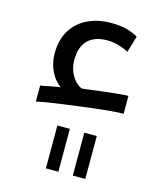

<svg xmlns="http://www.w3.org/2000/svg" viewBox="-105 -485 701 841"><g transform="rotate(15 245.0 -64.5)"><path d="M64.9 -64Q85.4 -66.4 97.2 -69.8L153.8 -80.1Q126 -98.6 107.9 -135.7Q89.8 -172.9 89.8 -216.8Q89.8 -277.3 115.5 -320.3Q141.1 -363.3 188.2 -386.2Q235.4 -409.2 296.9 -409.2Q368.7 -409.2 418 -379.9L396 -305.2Q346.7 -331.1 298.8 -331.1Q240.7 -331.1 210.4 -300.3Q180.2 -269.5 180.2 -210.9Q180.2 -173.3 197.5 -142.6Q214.8 -111.8 243.2 -98.1L265.1 -100.6Q416.5 -120.1 450.2 -120.1V-39.1Q401.4 -39.1 257.8 -20.5Q114.3 -2 64.9 8.8ZM305.2 85.9H361.8V280.3H305.2ZM183.1 85.9H239.7V280.3H183.1Z"/></g></svg>

Font: Droid Arabic Kufi
Style: Regular
Weight: 400
Designer: Pascal Zoghbi
Foundry: Irfont.ir
Version: Version 1.00 February 28, 2013, initial release